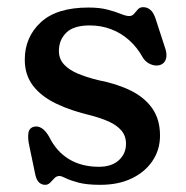

<svg xmlns="http://www.w3.org/2000/svg" viewBox="-20 -501 514 530"><path d="M253.1 -40.6Q287.9 -40.6 307.9 -58.6Q327.8 -76.6 327.8 -103.8Q327.8 -125.9 315.2 -140.6Q302.5 -155.4 281 -165.1Q259.4 -174.8 232.1 -182.1Q176.3 -195.1 135 -215Q93.7 -234.9 71 -264.6Q48.4 -294.3 48.4 -336.2Q48.4 -398.4 92.4 -439.3Q136.4 -480.2 224.2 -480.2Q255.1 -480.2 277 -474.4Q298.8 -468.6 313.3 -462.7Q327.7 -456.7 336.9 -456.7Q344.9 -456.7 350 -462.8Q355 -468.8 360.5 -475Q366 -481.2 375.2 -481.2Q386.1 -481.2 394.7 -474.2Q403.3 -467.1 408.9 -451.1L434.4 -372.8Q442.2 -351.8 438.2 -338.6Q434.1 -325.3 421.4 -321.4Q410 -318.1 397 -323.1Q383.9 -328.2 375.4 -340.2Q359.4 -369.6 336.8 -389.8Q314.2 -410.1 286.6 -420.4Q259 -430.8 227.8 -430.8Q183.1 -430.8 162.9 -410.7Q142.6 -390.7 142.6 -360.4Q142.6 -338.2 156.9 -322.9Q171.1 -307.6 195.4 -297.6Q219.7 -287.5 250.2 -280Q302.5 -269.9 340.9 -251Q379.3 -232 400.5 -201.6Q421.7 -171.2 421.7 -126.8Q421.7 -87.9 401.3 -57.3Q380.9 -26.6 344 -8.7Q307 9.2 257 9.2Q219.4 9.2 196.6 3.1Q173.8 -3 161.7 -9.1Q149.6 -15.2 144.2 -15.2Q136.1 -15.2 130.2 -9.1Q124.3 -3 118.6 3.1Q112.8 9.2 104.7 9.2Q95.4 9.2 88.3 3.1Q81.3 -3 77.7 -17.7L60.4 -100.8Q56.6 -118.5 58.3 -133Q60.1 -147.4 73.2 -151Q84.4 -154 95.3 -147.1Q106.2 -140.1 115.8 -123.2Q135.9 -82.4 170.7 -61.5Q205.4 -40.6 253.1 -40.6Z"/></svg>

Font: Fraunces SuperSoft 9pt
Style: Regular
Weight: 900
Version: Version 1.000;[b76b70a41]